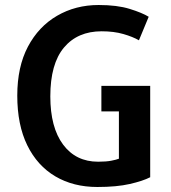

<svg xmlns="http://www.w3.org/2000/svg" viewBox="-20 -729 683 767"><path d="M580 -21V-386H385V-284H455V-95Q445 -91 424.5 -87Q404 -83 372 -83Q283 -83 232 -151.5Q181 -220 181 -344Q181 -474 235.5 -539Q290 -604 386 -604Q435 -604 473 -593Q511 -582 535 -568L574 -662Q548 -678 498 -693.5Q448 -709 374 -709Q282 -709 208 -666Q134 -623 91.5 -542.5Q49 -462 49 -347Q49 -230 89 -148.5Q129 -67 201 -24.5Q273 18 369 18Q446 18 498.5 6Q551 -6 580 -21Z"/></svg>

Font: Repo DemiBold
Style: Regular
Weight: 600
Designer: Stefan Peev
Foundry: Context Ltd
Version: Version 1.502